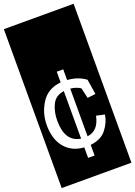

<svg xmlns="http://www.w3.org/2000/svg" viewBox="-216 -993 904 1283"><g transform="rotate(-20 236.0 -352.0)"><path d="M-12 -917H484V213H-12ZM428 -150 369 -163Q349 -63 269 -53V-392Q310 -388 340 -368L357 -294L415 -301L398 -408Q345 -448 269 -453V-529H223V-453Q130 -444 84 -373Q38 -302 38 -216Q38 -114 88 -55Q138 4 223 9V84H269V8Q345 0 382.5 -48Q420 -96 428 -150ZM114 -220Q114 -284 138.5 -333.5Q163 -383 223 -391V-53Q114 -70 114 -220Z"/></g></svg>

Font: Zilla Slab Highlight
Style: Regular
Weight: 400
Designer: Typotheque Type Foundry
Foundry: Typotheque type foundry
Version: Version 1.1; 2017; ttfautohint (v1.6)